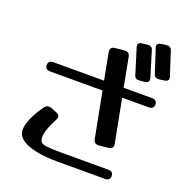

<svg xmlns="http://www.w3.org/2000/svg" viewBox="-155 -1017 1129 1177"><g transform="rotate(20 409.5 -428.0)"><path d="M818 -700.2Q819 -697 819 -691.4Q819 -673.1 793 -669.1L764 -665.1Q732 -661.1 725 -685.8L674 -842.4Q673 -844.8 672.5 -847.2Q672 -849.6 672 -852Q672 -869.5 699 -873.5L728 -877.5Q760 -881.5 767 -856.8ZM708 -651.5Q709 -648.3 709 -642.7Q709 -622.7 682 -620.3L653 -617.1Q622 -613.1 615 -637.9L563 -805.6Q562 -808.8 562 -814.4Q562 -834.4 589 -836.8L618 -840Q650 -844 657 -819.2ZM640 -201Q641 -198 641 -192Q641 -167 612 -164L552 -158Q521 -155 515 -186L458 -482H116Q83 -482 83 -512Q83 -542 116 -542H446L413 -716Q412 -719 412 -725Q412 -750 441 -753L501 -759Q532 -762 538 -731L574 -542H759Q792 -542 792 -512Q792 -482 759 -482H586ZM657 -38Q690 -38 690 -8Q690 22 657 22H350Q224 22 152 -6.5Q80 -35 80 -89Q80 -123 100.5 -168.5Q121 -214 155 -261Q167 -277 184 -277Q191 -277 200 -274L238 -259Q258 -252 258 -235Q258 -226 252 -215Q234 -184 221 -148Q208 -112 208 -89Q208 -67 217.5 -56Q227 -45 257.5 -41.5Q288 -38 350 -38Z"/></g></svg>

Font: Yusei Magic
Style: Regular
Weight: 400
Designer: Tanukizamurai
Foundry: Yusei Magic Project
Version: Version 1.200